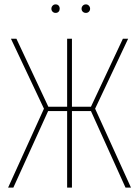

<svg xmlns="http://www.w3.org/2000/svg" viewBox="-20 -858 636 878"><path d="M566 -681 415 -361 579 0H554L396 -350H309V0H287V-350H200L41 0H17L181 -361L30 -681H55L201 -370H287V-681H309V-370H396L542 -681ZM253 -818Q253 -810 248 -804.5Q243 -799 234 -799Q226 -799 220.5 -804.5Q215 -810 215 -818Q215 -826 220.5 -832Q226 -838 234 -838Q243 -838 248 -832.5Q253 -827 253 -818ZM392 -818Q392 -810 386.5 -804.5Q381 -799 373 -799Q364 -799 358.5 -804.5Q353 -810 353 -818Q353 -826 358.5 -832Q364 -838 373 -838Q381 -838 386.5 -832Q392 -826 392 -818Z"/></svg>

Font: Fira Sans Extra Condensed Thin
Style: Regular
Weight: 250
Width: 1
Designer: Carrois Corporate & Edenspiekermann AG
Foundry: Carrois Corporate GbR & Edenspiekermann AG
Version: Version 4.203